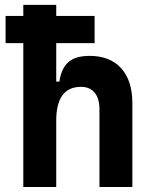

<svg xmlns="http://www.w3.org/2000/svg" viewBox="-20 -752 626 772"><path d="M2.4 -578.6V-688H360.4V-578.6ZM379.9 0V-312.5Q379.9 -355.9 360.6 -379.4Q341.3 -402.8 305.5 -402.8Q206.1 -402.8 206.1 -266.6L175.8 -423.8H218.8Q226.1 -476.1 254.4 -501.7Q282.7 -527.3 340.3 -527.3Q422.4 -527.3 467.3 -477.5Q512.2 -427.7 512.2 -336.9V0ZM73.7 0V-732.4H206.1V0Z"/></svg>

Font: Cascadia Mono
Style: Regular
Weight: 400
Monospace: yes
Designer: Aaron Bell
Foundry: Saja Typeworks
Version: Version 2102.003